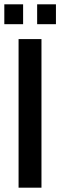

<svg xmlns="http://www.w3.org/2000/svg" viewBox="-49 -869 279 889"><path d="M37 0V-688H143V0ZM-29 -757V-849H58V-757ZM123 -757V-849H210V-757Z"/></svg>

Font: Saira Ultra Condensed
Style: Bold
Weight: 700
Width: 1
Designer: Hector Gatti with collaboration of the Omnibus-Type team
Foundry: Omnibus-Type
Version: Version 1.001; ttfautohint (v1.8)